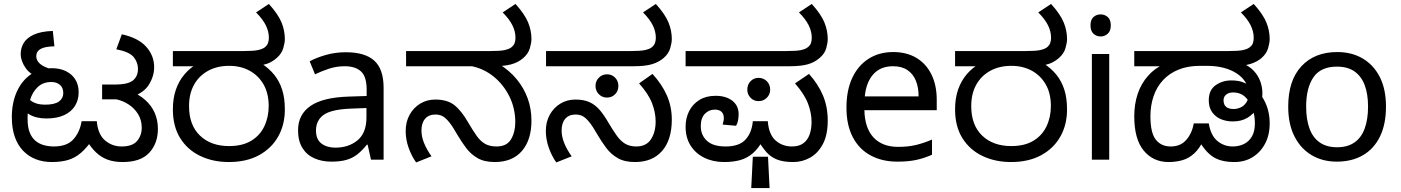

<svg xmlns="http://www.w3.org/2000/svg" viewBox="-20 -810 7105 974"><path d="M243 12Q198 12 161 -2.5Q124 -17 96.5 -46Q69 -75 54.5 -117.5Q40 -160 40 -216Q40 -288 65 -344Q90 -400 135.5 -432Q181 -464 243 -464Q284 -464 314.5 -449Q345 -434 362 -407Q379 -380 379 -342Q379 -303 360.5 -273Q342 -243 305.5 -226Q269 -209 215 -209Q163 -209 128 -230Q93 -251 74 -274L94 -340Q107 -322 135 -300.5Q163 -279 208 -279Q257 -279 279 -295Q301 -311 301 -338Q301 -365 284 -379.5Q267 -394 241 -394Q199 -394 172 -369Q145 -344 132.5 -303Q120 -262 120 -215V-205Q120 -165 130.5 -138.5Q141 -112 159 -96.5Q177 -81 201.5 -74Q226 -67 253 -67Q320 -67 352.5 -103.5Q385 -140 394 -195H471Q477 -128 513 -97.5Q549 -67 597 -67Q652 -67 675.5 -95Q699 -123 699 -162Q699 -201 680.5 -231Q662 -261 632 -280.5Q602 -300 566 -307L634 -352Q684 -332 716.5 -303Q749 -274 765 -237Q781 -200 781 -156Q781 -83 737.5 -35.5Q694 12 602 12Q559 12 526 0Q493 -12 466.5 -37.5Q440 -63 417 -102L450 -103Q420 -60 390.5 -34.5Q361 -9 325.5 1.5Q290 12 243 12ZM189 -412Q135 -429 110 -465Q85 -501 85 -536Q85 -567 100.5 -592.5Q116 -618 152 -634.5Q188 -651 248 -653L256 -575Q207 -574 185.5 -561.5Q164 -549 164 -525Q164 -502 184.5 -485Q205 -468 246 -458ZM498 -306V-381H555Q598 -381 622 -387Q646 -393 659 -406Q670 -417 675 -430.5Q680 -444 680 -460Q680 -493 658.5 -520Q637 -547 570 -560L598 -636Q681 -618 721.5 -573Q762 -528 762 -469Q762 -425 737 -383Q712 -341 653 -320Q640 -316 630 -312.5Q620 -309 608.5 -307.5Q597 -306 577 -306Z M1141 12Q1060 12 995.5 -19Q931 -50 894 -109.5Q857 -169 857 -255Q857 -312 872.5 -356Q888 -400 916 -433Q944 -466 983 -488L1001 -474H857V-551H1213Q1267 -551 1289 -556Q1311 -561 1322 -569Q1335 -579 1339.5 -591.5Q1344 -604 1344 -618Q1344 -651 1328 -682.5Q1312 -714 1279 -747L1344 -790Q1391 -738 1408 -696.5Q1425 -655 1425 -612Q1425 -593 1417 -565.5Q1409 -538 1384 -516Q1371 -504 1353 -494.5Q1335 -485 1311 -480L1306 -488Q1344 -464 1370.5 -431.5Q1397 -399 1411 -356Q1425 -313 1425 -255Q1425 -177 1391 -117Q1357 -57 1293.5 -22.5Q1230 12 1141 12ZM1142 -69Q1210 -69 1254.5 -96Q1299 -123 1321 -169.5Q1343 -216 1343 -272Q1343 -337 1316.5 -382.5Q1290 -428 1245 -452Q1200 -476 1143 -476Q1081 -476 1035 -450.5Q989 -425 964 -379.5Q939 -334 939 -272Q939 -175 994.5 -122Q1050 -69 1142 -69Z M1734 -545Q1832 -545 1879 -502Q1926 -459 1926 -365V0H1862L1845 -76H1841Q1818 -47 1793.5 -27.5Q1769 -8 1737.5 1Q1706 10 1661 10Q1613 10 1574.5 -7Q1536 -24 1514 -59.5Q1492 -95 1492 -149Q1492 -229 1555 -272.5Q1618 -316 1749 -320L1840 -323V-355Q1840 -422 1811 -448Q1782 -474 1729 -474Q1687 -474 1649 -461.5Q1611 -449 1578 -433L1551 -499Q1586 -518 1634 -531.5Q1682 -545 1734 -545ZM1760 -259Q1660 -255 1621.5 -227Q1583 -199 1583 -148Q1583 -103 1610.5 -82Q1638 -61 1681 -61Q1749 -61 1794 -98.5Q1839 -136 1839 -214V-262Z M2490 12Q2437 12 2402.5 -8Q2368 -28 2344.5 -59.5Q2321 -91 2301 -125Q2276 -169 2258 -191Q2240 -213 2224.5 -221Q2209 -229 2189 -229Q2155 -229 2136.5 -207.5Q2118 -186 2118 -148Q2118 -116 2132 -82.5Q2146 -49 2169 -17L2091 14Q2068 -18 2053 -60Q2038 -102 2038 -145Q2038 -192 2058 -228Q2078 -264 2112 -284.5Q2146 -305 2188 -305Q2250 -305 2286 -276Q2322 -247 2356 -187Q2379 -148 2398 -121Q2417 -94 2440.5 -80.5Q2464 -67 2499 -67Q2551 -67 2572.5 -103.5Q2594 -140 2594 -190Q2594 -260 2564.5 -320Q2535 -380 2485.5 -420.5Q2436 -461 2374 -474H2040V-551H2465Q2519 -551 2540.5 -556Q2562 -561 2573 -569Q2586 -579 2590.5 -591.5Q2595 -604 2595 -618Q2595 -651 2579 -682.5Q2563 -714 2530 -747L2595 -790Q2642 -738 2659 -696.5Q2676 -655 2676 -612Q2676 -593 2668 -565.5Q2660 -538 2635 -516Q2610 -494 2575 -484Q2540 -474 2482 -474H2458L2515 -483Q2566 -451 2602 -407Q2638 -363 2657 -310.5Q2676 -258 2676 -198Q2676 -100 2627.5 -44Q2579 12 2490 12Z M3201 12Q3148 12 3113.5 -8Q3079 -28 3055.5 -59.5Q3032 -91 3012 -125Q2987 -169 2969 -191Q2951 -213 2935.5 -221Q2920 -229 2900 -229Q2866 -229 2847.5 -207.5Q2829 -186 2829 -148Q2829 -116 2843 -82.5Q2857 -49 2880 -17L2802 14Q2779 -18 2764 -60.5Q2749 -103 2749 -146Q2749 -192 2769 -228Q2789 -264 2823 -284.5Q2857 -305 2899 -305Q2941 -305 2970 -292Q2999 -279 3021.5 -253Q3044 -227 3067 -187Q3090 -148 3109.5 -121Q3129 -94 3152 -80.5Q3175 -67 3208 -67Q3258 -67 3282 -103Q3306 -139 3306 -194Q3306 -239 3288 -286Q3270 -333 3222 -387L3290 -435Q3337 -384 3362.5 -327Q3388 -270 3388 -203Q3388 -101 3339 -44.5Q3290 12 3201 12ZM3059 -315Q3035 -315 3018 -332Q3001 -349 3001 -374Q3001 -399 3018 -416Q3035 -433 3059 -433Q3084 -433 3100.5 -416Q3117 -399 3117 -374Q3117 -349 3100.5 -332Q3084 -315 3059 -315ZM2750 -474V-551H3176Q3230 -551 3252 -556Q3274 -561 3285 -569Q3298 -579 3302.5 -591.5Q3307 -604 3307 -618Q3307 -651 3291 -682.5Q3275 -714 3242 -747L3307 -790Q3354 -738 3371 -696.5Q3388 -655 3388 -612Q3388 -593 3380 -565.5Q3372 -538 3347 -516Q3321 -494 3286.5 -484Q3252 -474 3195 -474Z M3653 12Q3597 12 3552.5 -10Q3508 -32 3483 -72Q3458 -112 3458 -167Q3458 -211 3476 -246.5Q3494 -282 3528 -303Q3562 -324 3610 -324Q3663 -324 3695 -299Q3727 -274 3727 -231Q3727 -215 3724 -199Q3721 -183 3714 -172L3646 -178Q3648 -186 3650 -194.5Q3652 -203 3652 -210Q3652 -232 3640 -243Q3628 -254 3607 -254Q3576 -254 3555.5 -232.5Q3535 -211 3535 -170Q3535 -125 3566 -96Q3597 -67 3661 -67Q3730 -67 3762 -102Q3794 -137 3799 -195H3875Q3880 -128 3914.5 -97.5Q3949 -67 3997 -67Q4033 -67 4055 -83Q4077 -99 4087 -127.5Q4097 -156 4097 -191Q4097 -237 4079 -284.5Q4061 -332 4013 -387L4084 -435Q4130 -384 4154.5 -326.5Q4179 -269 4179 -198Q4179 -126 4154.5 -79.5Q4130 -33 4090 -10.5Q4050 12 4004 12Q3953 12 3921 -1Q3889 -14 3867 -39.5Q3845 -65 3823 -101L3854 -105Q3828 -57 3798.5 -32Q3769 -7 3733.5 2.5Q3698 12 3653 12ZM3791 144 3799 -15H3876L3884 144ZM3828 -297Q3804 -297 3787.5 -314Q3771 -331 3771 -355Q3771 -381 3787.5 -398Q3804 -415 3828 -415Q3853 -415 3870 -398Q3887 -381 3887 -355Q3887 -331 3870 -314Q3853 -297 3828 -297ZM3458 -474V-551H3968Q4022 -551 4044 -556Q4066 -561 4076 -569Q4090 -579 4094 -591.5Q4098 -604 4098 -618Q4098 -651 4082 -682.5Q4066 -714 4033 -747L4098 -790Q4145 -738 4162 -696.5Q4179 -655 4179 -612Q4179 -593 4171.5 -565.5Q4164 -538 4138 -516Q4113 -494 4078.5 -484Q4044 -474 3986 -474Z M4511 -546Q4580 -546 4629.5 -516Q4679 -486 4705.5 -431.5Q4732 -377 4732 -304V-251H4365Q4367 -160 4411.5 -112.5Q4456 -65 4536 -65Q4587 -65 4626.5 -74.5Q4666 -84 4708 -102V-25Q4667 -7 4627 1.5Q4587 10 4532 10Q4456 10 4397.5 -21Q4339 -52 4306.5 -113.5Q4274 -175 4274 -264Q4274 -352 4303.5 -415Q4333 -478 4386.5 -512Q4440 -546 4511 -546ZM4510 -474Q4447 -474 4410.5 -433.5Q4374 -393 4367 -321H4640Q4640 -367 4626 -401Q4612 -435 4583.5 -454.5Q4555 -474 4510 -474Z M5109 12Q5028 12 4963.5 -19Q4899 -50 4862 -109.5Q4825 -169 4825 -255Q4825 -312 4840.5 -356Q4856 -400 4884 -433Q4912 -466 4951 -488L4969 -474H4825V-551H5181Q5235 -551 5257 -556Q5279 -561 5290 -569Q5303 -579 5307.5 -591.5Q5312 -604 5312 -618Q5312 -651 5296 -682.5Q5280 -714 5247 -747L5312 -790Q5359 -738 5376 -696.5Q5393 -655 5393 -612Q5393 -593 5385 -565.5Q5377 -538 5352 -516Q5339 -504 5321 -494.5Q5303 -485 5279 -480L5274 -488Q5312 -464 5338.5 -431.5Q5365 -399 5379 -356Q5393 -313 5393 -255Q5393 -177 5359 -117Q5325 -57 5261.5 -22.5Q5198 12 5109 12ZM5110 -69Q5178 -69 5222.5 -96Q5267 -123 5289 -169.5Q5311 -216 5311 -272Q5311 -337 5284.5 -382.5Q5258 -428 5213 -452Q5168 -476 5111 -476Q5049 -476 5003 -450.5Q4957 -425 4932 -379.5Q4907 -334 4907 -272Q4907 -175 4962.5 -122Q5018 -69 5110 -69Z M5607 -536V0H5519V-536ZM5564 -737Q5584 -737 5599.5 -723.5Q5615 -710 5615 -681Q5615 -653 5599.5 -639Q5584 -625 5564 -625Q5542 -625 5527 -639Q5512 -653 5512 -681Q5512 -710 5527 -723.5Q5542 -737 5564 -737Z M5908 12Q5830 12 5782 -46Q5734 -104 5734 -220Q5734 -282 5751.5 -334Q5769 -386 5804 -425.5Q5839 -465 5889 -487L5904 -474H5734V-551H6210Q6263 -551 6285.5 -556Q6308 -561 6318 -569Q6332 -579 6336 -591.5Q6340 -604 6340 -618Q6340 -651 6324 -682.5Q6308 -714 6275 -747L6340 -790Q6387 -738 6404 -696.5Q6421 -655 6421 -612Q6421 -593 6413 -565.5Q6405 -538 6380 -516Q6370 -507 6355.5 -499Q6341 -491 6323 -485.5Q6305 -480 6281 -477L6284 -488Q6319 -474 6341 -450Q6363 -426 6373.5 -397Q6384 -368 6384 -337Q6384 -319 6381.5 -305Q6379 -291 6371 -275Q6369 -271 6364 -268Q6359 -265 6357 -261Q6340 -232 6309 -213Q6278 -194 6234 -194Q6201 -194 6173.5 -205.5Q6146 -217 6129 -241Q6112 -265 6112 -301Q6112 -353 6146.5 -377.5Q6181 -402 6226 -402Q6260 -402 6283.5 -393.5Q6307 -385 6325 -372Q6370 -347 6395.5 -296.5Q6421 -246 6421 -184Q6421 -125 6397.5 -81Q6374 -37 6334 -12.5Q6294 12 6242 12Q6174 12 6133.5 -14.5Q6093 -41 6058 -104L6090 -109Q6067 -58 6038.5 -32Q6010 -6 5977 3Q5944 12 5908 12ZM5919 -67Q5969 -67 5998 -100.5Q6027 -134 6036 -184H6112Q6122 -123 6155.5 -95Q6189 -67 6234 -67Q6264 -67 6289.5 -79Q6315 -91 6330.5 -117Q6346 -143 6346 -185Q6346 -223 6334 -258.5Q6322 -294 6297.5 -317.5Q6273 -341 6235 -341Q6214 -341 6200.5 -330.5Q6187 -320 6187 -301Q6187 -279 6200 -268Q6213 -257 6239 -257Q6255 -257 6272.5 -264.5Q6290 -272 6302 -289.5Q6314 -307 6314 -337Q6314 -367 6298.5 -392.5Q6283 -418 6254.5 -437Q6226 -456 6187.5 -466Q6149 -476 6103 -476H6068Q6006 -476 5959 -457Q5912 -438 5880 -403.5Q5848 -369 5832 -322Q5816 -275 5816 -220Q5816 -137 5843 -102Q5870 -67 5919 -67Z M7011 -269Q7011 -180 6980.5 -117.5Q6950 -55 6894 -22.5Q6838 10 6761 10Q6690 10 6634.5 -22.5Q6579 -55 6547 -117.5Q6515 -180 6515 -269Q6515 -402 6582 -474Q6649 -546 6764 -546Q6837 -546 6892.5 -513.5Q6948 -481 6979.5 -419.5Q7011 -358 7011 -269ZM6606 -269Q6606 -206 6622.5 -159.5Q6639 -113 6674 -88Q6709 -63 6763 -63Q6817 -63 6852 -88Q6887 -113 6903.5 -159.5Q6920 -206 6920 -269Q6920 -333 6903 -378Q6886 -423 6851.5 -447.5Q6817 -472 6762 -472Q6680 -472 6643 -418Q6606 -364 6606 -269Z"/></svg>

Font: lkannada15
Style: Book
Weight: 400
Designer: Jelle Bosma - Monotype Design Team
Foundry: Monotype Imaging Inc.
Version: Version 2.003